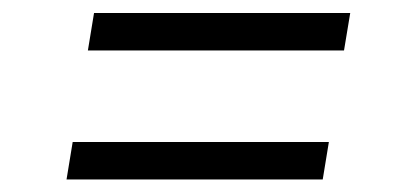

<svg xmlns="http://www.w3.org/2000/svg" viewBox="-20 -436 650 303"><path d="M118.7 -356.4 128.4 -415.5H532.7L522.9 -356.4ZM85 -152.8 94.7 -211.9H499L489.3 -152.8Z"/></svg>

Font: Inter Display Light
Style: Italic
Weight: 300
Italic angle: -9.39999°
Designer: Rasmus Andersson
Foundry: rsms
Version: Version 4.000;git-a52131595